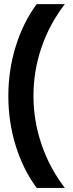

<svg xmlns="http://www.w3.org/2000/svg" viewBox="-20 -772 355 933"><path d="M294.9 141.1H158.2Q91.8 51.3 56.2 -64.2Q20.5 -179.7 20.5 -305.2Q20.5 -430.7 56.2 -546.1Q91.8 -661.6 158.2 -752H294.9Q220.7 -655.3 181.6 -541.3Q142.6 -427.2 142.6 -306.2Q142.6 -185.5 181.6 -70.8Q220.7 43.9 294.9 141.1Z"/></svg>

Font: Kumbh Sans
Style: Bold
Weight: 700
Version: Version 1.005